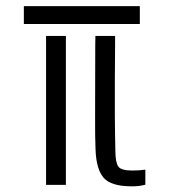

<svg xmlns="http://www.w3.org/2000/svg" viewBox="-20 -620 568 644"><path d="M60 -539.5V-599.5H449V-539.5ZM467.5 -0.5Q447.5 5 423 5Q352.5 5 327.8 -23.5Q303 -52 300.5 -117Q299.5 -147 299.2 -165.2Q299 -183.5 299 -202Q299 -220.5 299 -250.2Q299 -280 299.2 -331.8Q299.5 -383.5 299.5 -469L300 -499.5H366V-469Q365.5 -402 365.2 -347Q365 -292 365.2 -236Q365.5 -180 367 -110.5Q367.5 -74.5 377 -61.2Q386.5 -48 424 -48Q438 -48 446.8 -48.8Q455.5 -49.5 467.5 -51ZM134.5 0V-499.5H201V0Z"/></svg>

Font: Big Shoulders Stencil Display
Style: Regular
Weight: 400
Designer: Patric King
Foundry: XO Type Co
Version: Version 1.000